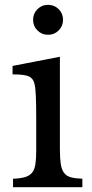

<svg xmlns="http://www.w3.org/2000/svg" viewBox="-20 -775 381 795"><path d="M228 -159Q228 -120 231.5 -96.5Q235 -73 245 -59.5Q255 -46 273 -41Q291 -36 321 -35V0H34V-35Q64 -36 83 -41.5Q102 -47 112.5 -59.5Q123 -72 126.5 -94.5Q130 -117 130 -152V-280Q130 -338 128.5 -375.5Q127 -413 123 -427Q118 -450 100 -458.5Q82 -467 32 -467V-502L228 -540ZM117 -693Q117 -719 135 -737Q153 -755 179 -755Q205 -755 223 -737Q241 -719 241 -693Q241 -667 223 -649Q205 -631 179 -631Q153 -631 135 -649Q117 -667 117 -693Z"/></svg>

Font: SVN-Libre Baskerville
Style: Regular
Weight: 400
Designer: Pablo Impallari, Rodrigo Fuenzalida
Foundry: Pablo Impallari, Rodrigo Fuenzalida
Version: Version 1.000; ttfautohint (v1.8.4)